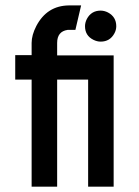

<svg xmlns="http://www.w3.org/2000/svg" viewBox="-20 -700 522 720"><path d="M37.1 -401.4H98.6V0H194.3V-401.4H310.5V0H406.2V-492.2H194.3V-539.1Q194.3 -582 233.4 -587.9Q235.4 -587.9 237.3 -587.9H262.7L284.2 -679.7H238.3Q156.2 -678.7 116.2 -602.5Q98.6 -568.4 98.6 -539.1V-493.2H37.1ZM298.8 -601.6Q298.8 -566.4 330.1 -550.8Q343.8 -543.9 357.4 -543.9Q392.6 -543.9 409.2 -575.2Q416 -587.9 416 -601.6Q416 -636.7 384.8 -653.3Q371.1 -660.2 357.4 -660.2Q322.3 -660.2 305.7 -628.9Q298.8 -615.2 298.8 -601.6Z"/></svg>

Font: Post No Bills Jaffna
Style: Bold
Weight: 700
Designer: Kosala Senevirathne, Siva Puranthara, Lasantha Premarathna, Tharique Azeez
Foundry: Mooniak
Version: Version 1.220 ; ttfautohint (v1.6)